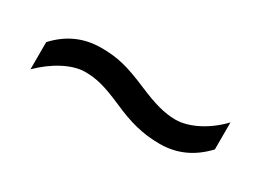

<svg xmlns="http://www.w3.org/2000/svg" viewBox="-21 -578 614 451"><g transform="rotate(30 286.0 -352.5)"><path d="M165 -348.1C196.3 -348.1 220.2 -341.8 269 -320.8C315.9 -299.8 354 -289.1 400.9 -289.1C447.3 -289.1 486.8 -307.1 520 -342.8V-416C484.9 -378.9 439.9 -356.9 404.8 -356.9C374 -356.9 344.7 -365.7 301.8 -383.8C243.7 -408.7 214.4 -416 169.9 -416C123 -416 83.5 -398.4 50.8 -362.8V-289.1C85.9 -324.2 130.4 -348.1 165 -348.1Z"/></g></svg>

Font: Open Sans
Style: Regular
Weight: 400
Foundry: Ascender Corporation
Version: Version 1.100;PS 001.100;hotconv 1.0.88;makeotf.lib2.5.64775